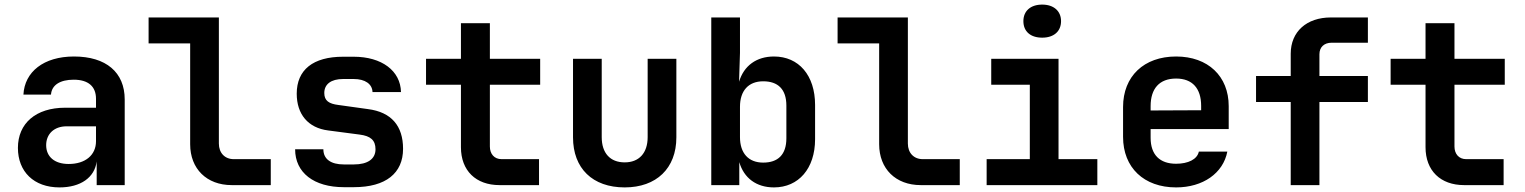

<svg xmlns="http://www.w3.org/2000/svg" viewBox="-20 -806 6640 836"><path d="M239 10C331 10 392 -33 401 -103V0H523V-373C523 -491 442 -560 302 -560C170 -560 87 -493 82 -394H202C205 -436 242 -459 301 -459C365 -459 398 -429 398 -376V-337H264C136 -337 58 -269 58 -162C58 -59 127 10 239 10ZM279 -92C217 -92 181 -124 181 -174C181 -222 215 -256 270 -256H398V-191C398 -131 352 -92 279 -92Z M989 0H1159V-113H998C959 -113 933 -140 933 -181V-730H627V-617H808V-178C808 -71 880 0 989 0Z M1477 9H1521C1660 9 1735 -52 1735 -158C1735 -258 1684 -318 1582 -331L1453 -349C1413 -354 1392 -367 1392 -401C1392 -439 1421 -462 1474 -462H1520C1570 -462 1601 -440 1602 -405H1726C1724 -498 1642 -559 1520 -559H1474C1343 -559 1272 -502 1272 -398C1272 -309 1321 -249 1409 -238L1546 -220C1593 -214 1615 -196 1615 -156C1615 -114 1581 -90 1521 -90H1477C1421 -90 1388 -113 1388 -156H1265C1265 -54 1347 9 1477 9Z M2155 0H2327V-113H2164C2132 -113 2113 -136 2113 -168V-437H2332V-550H2113V-705H1987V-550H1835V-437H1987V-165C1987 -63 2052 0 2155 0Z M2700 10C2838 10 2925 -73 2925 -208V-550H2800V-209C2800 -139 2762 -99 2700 -99C2637 -99 2600 -139 2600 -209V-550H2475V-208C2475 -73 2560 10 2700 10Z M3350 10C3457 10 3529 -72 3529 -200V-349C3529 -478 3458 -560 3350 -560C3274 -560 3219 -520 3198 -450L3202 -576V-730H3077V0H3199V-100C3219 -31 3273 10 3350 10ZM3303 -98C3239 -98 3202 -139 3202 -209V-341C3202 -411 3239 -452 3303 -452C3367 -452 3404 -418 3404 -346V-204C3404 -132 3367 -98 3303 -98Z M3989 0H4159V-113H3998C3959 -113 3933 -140 3933 -181V-730H3627V-617H3808V-178C3808 -71 3880 0 3989 0Z M4518 -642C4568 -642 4600 -669 4600 -714C4600 -758 4568 -786 4518 -786C4467 -786 4436 -758 4436 -714C4436 -669 4467 -642 4518 -642ZM4276 0H4758V-113H4589V-550H4296V-437H4464V-113H4276Z M5101 10C5218 10 5306 -52 5324 -146H5200C5193 -112 5153 -93 5101 -93C5030 -93 4990 -132 4990 -206V-244H5330V-344C5330 -474 5240 -560 5101 -560C4961 -560 4870 -474 4870 -340V-210C4870 -76 4961 10 5101 10ZM4990 -344C4990 -420 5028 -464 5101 -464C5172 -464 5210 -421 5210 -345V-326L4990 -325Z M5600 0H5725V-362H5936V-475H5725V-570C5725 -601 5746 -620 5778 -620H5936V-730H5775C5669 -730 5600 -668 5600 -572V-475H5449V-362H5600Z M6355 0H6527V-113H6364C6332 -113 6313 -136 6313 -168V-437H6532V-550H6313V-705H6187V-550H6035V-437H6187V-165C6187 -63 6252 0 6355 0Z"/></svg>

Font: JetBrains Mono
Style: Bold
Weight: 558
Monospace: yes
Designer: Philipp Nurullin, Konstantin Bulenkov
Foundry: JetBrains
Version: Version 2.305